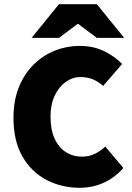

<svg xmlns="http://www.w3.org/2000/svg" viewBox="-20 -880 626 912"><path d="M358 12Q274 12 202.5 -24.5Q131 -61 87.5 -135Q44 -209 44 -320Q44 -402 69.5 -465.5Q95 -529 139.5 -573Q184 -617 240.5 -639.5Q297 -662 358 -662Q423 -662 474.5 -637Q526 -612 560 -576L470 -472Q446 -493 420.5 -503.5Q395 -514 362 -514Q325 -514 292.5 -491Q260 -468 240 -426Q220 -384 220 -326Q220 -265 239 -222.5Q258 -180 292 -158Q326 -136 370 -136Q405 -136 433 -150.5Q461 -165 480 -184L566 -82Q523 -34 470.5 -11Q418 12 358 12ZM130 -700 260 -860H440L570 -700H440L352 -766H348L260 -700Z"/></svg>

Font: Source Sans 3 Black
Style: Regular
Weight: 900
Designer: Paul D. Hunt
Foundry: Adobe
Version: Version 3.046;hotconv 1.0.118;makeotfexe 2.5.65603